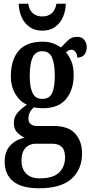

<svg xmlns="http://www.w3.org/2000/svg" viewBox="-20 -770 487 1027"><path d="M189 237Q96 237 50.5 200Q5 163 5 95Q5 39 36 7Q67 -25 112 -33Q91 -43 72.5 -61Q54 -79 54 -113Q54 -144 74 -167Q94 -190 124 -210Q86 -227 62 -267.5Q38 -308 38 -362Q38 -449 79.5 -498Q121 -547 208 -547Q239 -547 262.5 -538.5Q286 -530 306 -516Q321 -532 341.5 -552.5Q362 -573 393 -573Q418 -573 431 -556.5Q444 -540 444 -518Q444 -495 432 -478.5Q420 -462 393 -462Q393 -481 383.5 -492.5Q374 -504 364 -504Q354 -504 346.5 -500Q339 -496 333 -490Q350 -470 362 -441.5Q374 -413 374 -367Q374 -290 333.5 -240.5Q293 -191 208 -191Q199 -191 183.5 -192.5Q168 -194 161 -196Q151 -188 141.5 -172.5Q132 -157 132 -137Q132 -115 145 -105.5Q158 -96 179 -96H268Q347 -96 383 -54.5Q419 -13 419 50Q419 136 362.5 186.5Q306 237 189 237ZM206 -241Q245 -241 259 -272.5Q273 -304 273 -365Q273 -428 258.5 -462Q244 -496 206 -496Q169 -496 154 -461.5Q139 -427 139 -364Q139 -305 154 -273Q169 -241 206 -241ZM192 184Q265 184 296.5 152.5Q328 121 328 72Q328 34 311 16.5Q294 -1 260 -1H169Q152 -1 135 7Q118 15 106.5 35Q95 55 95 90Q95 133 120 158.5Q145 184 192 184ZM206 -606Q165 -606 137 -626.5Q109 -647 95 -679.5Q81 -712 80 -750H131Q137 -714 157 -698Q177 -682 206 -682Q236 -682 255.5 -698Q275 -714 282 -750H332Q331 -712 317 -679.5Q303 -647 275.5 -626.5Q248 -606 206 -606Z"/></svg>

Font: Noto Serif Tamil ExtraCondensed SemiBold
Style: Italic
Weight: 600
Width: 2
Italic angle: -12°
Designer: Indian Type Foundry, Tom Grace, and the Monotype Design Team
Foundry: Monotype Imaging Inc.
Version: Version 2.003; ttfautohint (v1.8.4.7-5d5b)